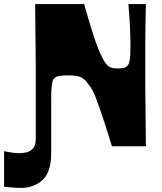

<svg xmlns="http://www.w3.org/2000/svg" viewBox="-36 -720 796 945"><path d="M-16 199V24Q7 29 26 31.5Q45 34 60 34Q75 34 93.5 30Q112 26 126 11Q140 -4 140 -36Q140 -116 140 -167.5Q140 -219 140 -249.5Q140 -280 140 -297Q140 -314 140 -325Q140 -336 140 -350Q140 -359 140 -368Q140 -377 140 -395Q140 -413 139.5 -448Q139 -483 138.5 -543.5Q138 -604 137 -700H378Q390 -659 399.5 -626Q409 -593 417.5 -566.5Q426 -540 433 -519.5Q440 -499 446.5 -482.5Q453 -466 459.5 -452.5Q466 -439 473 -426Q487 -400 501.5 -391.5Q516 -383 543 -383Q567 -383 577.5 -387Q588 -391 595 -401Q599 -407 601.5 -419Q604 -431 605 -448Q606 -465 606 -485Q606 -510 605.5 -538Q605 -566 603.5 -594.5Q602 -623 600 -650Q598 -677 596 -700H682Q681 -665 680.5 -630Q680 -595 679.5 -560Q679 -525 679 -490Q679 -455 679 -420Q679 -385 679 -350Q679 -341 679 -332Q679 -323 679 -305Q679 -287 679.5 -252Q680 -217 680.5 -156.5Q681 -96 682 0H515Q495 -65 480 -111Q465 -157 454 -188.5Q443 -220 435 -240.5Q427 -261 420 -274Q413 -287 406 -296.5Q399 -306 391 -316Q375 -336 356 -342.5Q337 -349 300 -349Q259 -349 243 -342.5Q227 -336 222 -317Q220 -307 218.5 -295.5Q217 -284 216.5 -268.5Q216 -253 216 -229Q216 -187 216 -143.5Q216 -100 216 -57.5Q216 -15 216 27Q216 67 210.5 93Q205 119 194 140Q178 169 143.5 187Q109 205 68 205Q50 205 29 203.5Q8 202 -16 199Z"/></svg>

Font: Ojuju ExtraBold
Style: Regular
Weight: 800
Designer: Chisaokwu Joboson, Mirko Velimirovic
Foundry: Udi Foundry
Version: Version 1.000